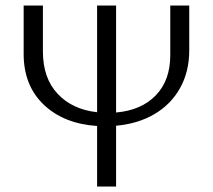

<svg xmlns="http://www.w3.org/2000/svg" viewBox="-20 -678 774 698"><path d="M333 -220Q212 -228 139 -297.5Q66 -367 66 -482V-658H136V-491Q136 -394 189.5 -337Q243 -280 333 -270V-658H402V-269Q494 -277 546.5 -331.5Q599 -386 599 -477V-658H668V-495Q668 -418 635 -358.5Q602 -299 542 -263.5Q482 -228 402 -221V0H333Z"/></svg>

Font: LXGW Bright TC
Style: Regular
Weight: 400
Designer: Christian Thalmann (Catharsis Fonts)
Foundry: LXGW / Christian Thalmann (Catharsis Fonts) / Fontworks Inc.
Version: Version 5.501